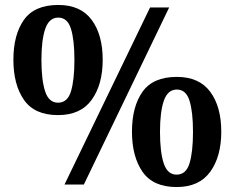

<svg xmlns="http://www.w3.org/2000/svg" viewBox="-20 -744 946 774"><path d="M214 -280Q119 -280 76.5 -341.5Q34 -403 34 -503Q34 -604 76.5 -664Q119 -724 215 -724Q305 -724 349.5 -664Q394 -604 394 -503Q394 -403 349.5 -341.5Q305 -280 214 -280ZM240 0 585 -714H662L318 0ZM214 -330Q252 -330 266 -375.5Q280 -421 280 -503Q280 -583 266 -628Q252 -673 215 -673Q178 -673 162.5 -628Q147 -583 147 -503Q147 -421 162 -375.5Q177 -330 214 -330ZM692 10Q597 10 554.5 -51.5Q512 -113 512 -213Q512 -314 554.5 -374Q597 -434 693 -434Q783 -434 827.5 -374Q872 -314 872 -213Q872 -113 827.5 -51.5Q783 10 692 10ZM692 -40Q730 -40 744 -85.5Q758 -131 758 -213Q758 -293 744 -338Q730 -383 693 -383Q656 -383 640.5 -338Q625 -293 625 -213Q625 -131 640 -85.5Q655 -40 692 -40Z"/></svg>

Font: NotoSerif-Bold
Style: Regular
Weight: 700
Designer: Monotype Design Team
Foundry: Monotype Imaging Inc.
Version: Version 2.007; ttfautohint (v1.8) -l 8 -r 50 -G 200 -x 14 -D